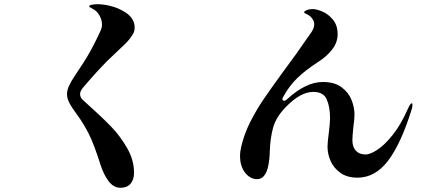

<svg xmlns="http://www.w3.org/2000/svg" viewBox="-20 -838 2040 911"><path d="M457 -56Q425 -157 400 -205.5Q375 -254 347 -292Q321 -327 309.5 -349Q298 -371 298 -391Q298 -410 307.5 -431Q317 -452 338 -483Q383 -549 406 -590.5Q429 -632 441.5 -659Q454 -686 458 -694Q464 -708 464 -721Q464 -744 451.5 -765.5Q439 -787 420 -796Q403 -805 403 -808Q403 -813 415.5 -815.5Q428 -818 443 -818Q473 -818 509 -808.5Q545 -799 577 -778Q598 -764 608.5 -746Q619 -728 619 -708Q619 -690 610 -675Q599 -657 587 -643.5Q575 -630 551 -608Q506 -566 492 -552Q439 -499 372 -420Q360 -405 360 -391Q360 -375 375 -362L397 -342Q463 -283 507 -237.5Q551 -192 583.5 -135Q616 -78 616 -18Q616 14 599.5 33.5Q583 53 552 53Q519 53 495.5 22Q472 -9 457 -56Z M1937 -340Q1937 -328 1932 -315Q1882 -155 1821 -75Q1760 5 1676 5Q1627 5 1595 -18Q1563 -41 1548.5 -74.5Q1534 -108 1534 -142Q1534 -161 1540 -207Q1546 -255 1546 -277Q1546 -330 1530.5 -366Q1515 -402 1466 -402Q1405 -402 1334 -328Q1289 -281 1275.5 -231Q1262 -181 1260 -119Q1260 -105 1258 -85Q1253 -35 1238.5 -11.5Q1224 12 1200 12Q1167 12 1143 -18.5Q1119 -49 1119 -98Q1119 -120 1125 -144Q1139 -203 1167.5 -259.5Q1196 -316 1230 -366Q1264 -416 1328 -504Q1389 -585 1439 -659Q1442 -664 1451.5 -676.5Q1461 -689 1466 -700.5Q1471 -712 1471 -723Q1471 -735 1464 -746Q1452 -764 1437.5 -770Q1423 -776 1423 -779Q1423 -785 1435.5 -790Q1448 -795 1464 -795Q1481 -795 1509 -783.5Q1537 -772 1559.5 -745Q1582 -718 1582 -676Q1582 -636 1555.5 -602.5Q1529 -569 1491 -545Q1429 -505 1391 -468Q1353 -431 1327 -384L1324 -379Q1320 -371 1320 -368Q1320 -360 1328 -360Q1335 -360 1342 -367Q1431 -449 1512 -449Q1568 -449 1601.5 -423.5Q1635 -398 1648.5 -362.5Q1662 -327 1662 -295Q1662 -271 1657 -239Q1652 -192 1652 -173Q1652 -141 1668.5 -123Q1685 -105 1714 -105Q1736 -105 1770 -127Q1804 -149 1843 -197.5Q1882 -246 1915 -321Q1927 -348 1934 -348Q1937 -348 1937 -340Z"/></svg>

Font: Shippori Mincho B1 ExtraBold
Style: Regular
Weight: 800
Designer: FONTDASU
Foundry: FONTDASU / Google Inc. / but / Adobe
Version: Version 3.110; ttfautohint (v1.8.3)